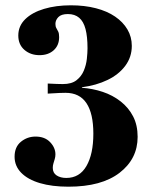

<svg xmlns="http://www.w3.org/2000/svg" viewBox="-20 -692 604 724"><path d="M238 12Q176 12 130.5 -1.5Q85 -15 60 -40.5Q35 -66 35 -101Q35 -138 59 -157.5Q83 -177 114 -177Q149 -177 169 -156Q189 -135 189 -110Q189 -101 186.5 -92.5Q184 -84 181.5 -76Q179 -68 179 -59Q179 -40 193.5 -30.5Q208 -21 230 -21Q280 -21 306 -66Q332 -111 332 -188Q332 -264 306 -303Q280 -342 227 -342Q220 -342 205.5 -341.5Q191 -341 160 -339V-377Q177 -376 193.5 -375.5Q210 -375 217 -375Q250 -375 268.5 -389.5Q287 -404 296 -425.5Q305 -447 307.5 -470Q310 -493 310 -510Q310 -554 302.5 -582.5Q295 -611 278.5 -625Q262 -639 236 -639Q211 -639 200 -627.5Q189 -616 189 -602Q189 -592 192.5 -586Q196 -580 199.5 -573Q203 -566 203 -552Q203 -521 182.5 -502.5Q162 -484 129 -484Q95 -484 72 -504Q49 -524 49 -558Q49 -594 75 -619.5Q101 -645 146 -658.5Q191 -672 247 -672Q299 -672 341.5 -661Q384 -650 414 -629.5Q444 -609 460.5 -581Q477 -553 477 -519Q477 -477 452.5 -444Q428 -411 385.5 -390.5Q343 -370 289 -363V-361Q330 -358 367.5 -345.5Q405 -333 435 -309.5Q465 -286 482 -253Q499 -220 499 -176Q499 -93 431 -40.5Q363 12 238 12Z"/></svg>

Font: Frank Ruhl Libre Black
Style: Regular
Weight: 900
Designer: Yanek Iontef
Foundry: Fontef
Version: Version 6.004